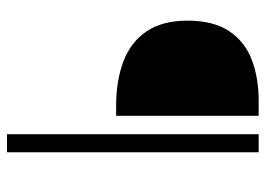

<svg xmlns="http://www.w3.org/2000/svg" viewBox="-128 -570 778 563"><g transform="rotate(90 261.5 -289.0)"><path d="M291 -240Q218 -240 161.5 -261Q105 -282 73 -328.5Q41 -375 41 -449Q41 -525 71.5 -571Q102 -617 155 -637.5Q208 -658 276 -658H320V-240ZM374 80V-658H427V80Z"/></g></svg>

Font: Assistant ExtraLight Light
Style: Regular
Weight: 300
Version: Version 3.000